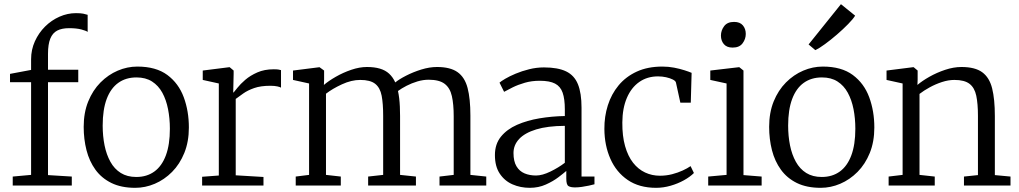

<svg xmlns="http://www.w3.org/2000/svg" viewBox="-20 -889 4884 920"><path d="M129 -51V-495H28V-535L129 -554V-605Q129 -651 147.2 -691.2Q165.5 -731.5 196 -761.8Q226.5 -792 265 -809Q303.5 -826 344 -826Q366.5 -826 378.8 -823.5Q391 -821 400 -818V-736Q393.5 -741.5 370 -747.8Q346.5 -754 311 -754Q276.5 -754 254.2 -742.5Q232 -731 221 -704Q210 -677 210 -631V-555H355V-495H210V-50L324 -43V0H41V-43Z M381 -281Q381 -349.5 402.8 -403Q424.5 -456.5 461.5 -493.8Q498.5 -531 544.2 -550.5Q590 -570 638 -570Q727.5 -570 781.8 -529.8Q836 -489.5 860.5 -423Q885 -356.5 885 -278Q885 -210 863.2 -156.2Q841.5 -102.5 804.5 -65.2Q767.5 -28 721.8 -8.5Q676 11 628 11Q561 11 513.8 -12.2Q466.5 -35.5 437.2 -76Q408 -116.5 394.5 -169.2Q381 -222 381 -281ZM633 -41Q683.5 -41 719.5 -67Q755.5 -93 774.8 -144.5Q794 -196 794 -272Q794 -321.5 785.2 -366Q776.5 -410.5 757.8 -444.8Q739 -479 708.5 -498.5Q678 -518 634 -518Q583 -518 546.8 -492Q510.5 -466 491.2 -414.8Q472 -363.5 472 -287Q472 -237 481 -192.5Q490 -148 509 -113.8Q528 -79.5 558.8 -60.2Q589.5 -41 633 -41Z M948.5 0V-42L1028.5 -48V-489L951.5 -506V-551L1078.5 -567H1080.5L1099.5 -551V-535L1097.5 -446H1099.5Q1104 -451 1117.8 -468.5Q1131.5 -486 1155.2 -506.5Q1179 -527 1213 -542Q1247 -557 1291.5 -557Q1306 -557 1313.8 -555.8Q1321.5 -554.5 1326.5 -553V-469Q1323.5 -471.5 1309.8 -474.8Q1296 -478 1275.5 -478Q1229 -478 1197.8 -467Q1166.5 -456 1145.8 -441.2Q1125 -426.5 1109.5 -415V-49L1242.5 -41V0Z M1397 0V-43L1461 -51V-489L1384 -506V-551L1511 -567L1533 -551V-507L1532 -482Q1554 -501 1588.8 -521Q1623.5 -541 1663 -554.5Q1702.5 -568 1738 -568Q1774 -568 1800.2 -560.2Q1826.5 -552.5 1844.5 -536Q1862.5 -519.5 1874 -494Q1892 -509 1925.5 -526.2Q1959 -543.5 1998.5 -555.8Q2038 -568 2074 -568Q2137.5 -568 2172.2 -543.5Q2207 -519 2220.5 -467.5Q2234 -416 2234 -335V-51L2310 -43V0H2086V-43L2154 -51V-332Q2154 -389.5 2145.2 -428.5Q2136.5 -467.5 2110.8 -487.2Q2085 -507 2034 -507Q2007.5 -507 1980 -498.8Q1952.5 -490.5 1928.2 -478Q1904 -465.5 1887 -453Q1890.5 -437 1892.8 -418.2Q1895 -399.5 1896 -378.2Q1897 -357 1897 -333V-51L1973 -43V0H1744V-43L1816 -51V-334Q1816 -392 1808.8 -430.2Q1801.5 -468.5 1778 -487.2Q1754.5 -506 1706 -506Q1664 -506 1618.5 -485Q1573 -464 1542 -440V-51L1613 -43V0Z M2351.5 -146Q2351.5 -198.5 2380.2 -234Q2409 -269.5 2457.2 -290.8Q2505.5 -312 2565 -322Q2624.5 -332 2686.5 -333V-365Q2686.5 -414.5 2676 -444.8Q2665.5 -475 2639.5 -488.5Q2613.5 -502 2566.5 -502Q2527.5 -502 2494.8 -492.5Q2462 -483 2436.8 -470.5Q2411.5 -458 2395.5 -449L2373.5 -493Q2380.5 -499.5 2400.8 -511.5Q2421 -523.5 2450.8 -536Q2480.5 -548.5 2515.5 -557.2Q2550.5 -566 2586.5 -566Q2653 -566 2692.5 -547Q2732 -528 2749.2 -485.5Q2766.5 -443 2766.5 -373V-43H2828.5V-6Q2817.5 -3 2801.5 0.5Q2785.5 4 2768 6.5Q2750.5 9 2735.5 9Q2714 9 2703.8 2.5Q2693.5 -4 2693.5 -33V-70Q2681 -59 2655.8 -39.8Q2630.5 -20.5 2595.5 -4.8Q2560.5 11 2518.5 11Q2474 11 2436 -5.5Q2398 -22 2374.8 -56.8Q2351.5 -91.5 2351.5 -146ZM2548.5 -48Q2578.5 -48 2617.5 -67Q2656.5 -86 2686.5 -109V-286Q2603.5 -285.5 2549 -268.8Q2494.5 -252 2467.5 -223Q2440.5 -194 2440.5 -156Q2440.5 -116 2454.8 -92.2Q2469 -68.5 2493.5 -58.2Q2518 -48 2548.5 -48Z M2876 -271Q2875.5 -330.5 2892.5 -384.2Q2909.5 -438 2944 -479.8Q2978.5 -521.5 3031 -545.8Q3083.5 -570 3154 -570Q3183 -570 3210.2 -564.8Q3237.5 -559.5 3259.2 -552.5Q3281 -545.5 3294 -540L3290 -397H3240L3219 -493Q3217.5 -501 3204.2 -507.8Q3191 -514.5 3172 -518.8Q3153 -523 3133 -523Q3081.5 -523 3043.2 -496.2Q3005 -469.5 2983.8 -420Q2962.5 -370.5 2962 -302Q2961.5 -237 2975.2 -188.8Q2989 -140.5 3013.5 -109.2Q3038 -78 3071 -62.5Q3104 -47 3142 -47Q3172.5 -47 3200.5 -54.2Q3228.5 -61.5 3251.2 -72Q3274 -82.5 3289 -93L3305 -60Q3286.5 -41.5 3257.2 -25.2Q3228 -9 3193.2 1Q3158.5 11 3124 11Q3043 11 2988 -26.5Q2933 -64 2904.8 -128Q2876.5 -192 2876 -271Z M3461.5 -51V-489L3383.5 -506V-551L3520.5 -567H3522.5L3542.5 -551V-50L3629.5 -43V0H3373.5V-43ZM3490 -661Q3462.5 -661 3448.5 -677.5Q3434.5 -694 3434.5 -718.5Q3434.5 -743 3449.8 -763.5Q3465 -784 3497 -784H3498Q3525.5 -784 3539.5 -767.5Q3553.5 -751 3553.5 -726.5Q3553.5 -702 3538.2 -681.5Q3523 -661 3491 -661Z M3665.5 -281Q3665.5 -349.5 3687.2 -403Q3709 -456.5 3746 -493.8Q3783 -531 3828.8 -550.5Q3874.5 -570 3922.5 -570Q4012 -570 4066.2 -529.8Q4120.5 -489.5 4145 -423Q4169.5 -356.5 4169.5 -278Q4169.5 -210 4147.8 -156.2Q4126 -102.5 4089 -65.2Q4052 -28 4006.2 -8.5Q3960.5 11 3912.5 11Q3845.5 11 3798.2 -12.2Q3751 -35.5 3721.8 -76Q3692.5 -116.5 3679 -169.2Q3665.5 -222 3665.5 -281ZM3917.5 -41Q3968 -41 4004 -67Q4040 -93 4059.2 -144.5Q4078.5 -196 4078.5 -272Q4078.5 -321.5 4069.8 -366Q4061 -410.5 4042.2 -444.8Q4023.5 -479 3993 -498.5Q3962.5 -518 3918.5 -518Q3867.5 -518 3831.2 -492Q3795 -466 3775.8 -414.8Q3756.5 -363.5 3756.5 -287Q3756.5 -237 3765.5 -192.5Q3774.5 -148 3793.5 -113.8Q3812.5 -79.5 3843.2 -60.2Q3874 -41 3917.5 -41ZM3887.5 -649H3886.5L3854.5 -676L4009.5 -869L4077.5 -814Q4068 -798 4044.2 -773.8Q4020.5 -749.5 3990.8 -723.8Q3961 -698 3933.2 -677.8Q3905.5 -657.5 3887.5 -649Z M4305 -51V-489L4228 -506V-551L4355 -567H4358L4377 -551V-507L4376 -482Q4398 -501 4433.2 -521Q4468.5 -541 4509 -554.5Q4549.5 -568 4587 -568Q4652 -568 4686.5 -542.8Q4721 -517.5 4734 -465.5Q4747 -413.5 4747 -333V-50L4822 -43V0H4599V-43L4666 -50V-334Q4666 -392 4658 -430.2Q4650 -468.5 4625.8 -487.2Q4601.5 -506 4553 -506Q4524.5 -506 4493.8 -496Q4463 -486 4434.8 -470.5Q4406.5 -455 4386 -439V-51L4459 -43V0H4238V-43Z"/></svg>

Font: Merriweather 7pt Light
Style: Regular
Weight: 300
Designer: Eben Sorkin
Foundry: Eben Sorkin
Version: Version 2.200;gftools[0.9.31]